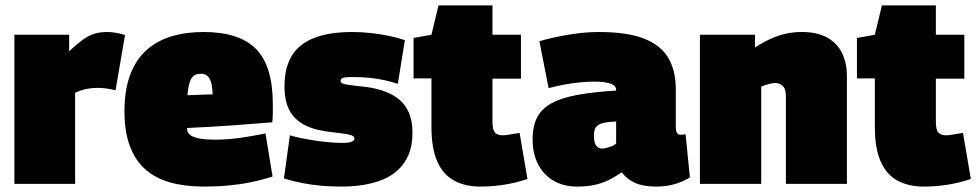

<svg xmlns="http://www.w3.org/2000/svg" viewBox="-20 -678 3607 708"><path d="M235 -550V-489Q263 -515 284 -530.5Q305 -546 326.5 -553Q348 -560 375 -560Q389 -560 405 -557.5Q421 -555 441 -549L406 -345Q387 -350 370.5 -352Q354 -354 339 -354Q321 -354 301.5 -350.5Q282 -347 257 -336V0H33V-550Z M732 10Q663 10 608.5 -5Q554 -20 516.5 -53Q479 -86 459 -139Q439 -192 439 -267Q439 -346 460 -402Q481 -458 520 -493Q559 -528 612.5 -544Q666 -560 730 -560Q863 -560 924.5 -497Q986 -434 986 -294Q986 -282 986 -262.5Q986 -243 984 -227Q956 -225 919.5 -222Q883 -219 841.5 -216Q800 -213 756.5 -210.5Q713 -208 670 -206Q670 -205 670 -203.5Q670 -202 670 -200Q671 -190 680 -181.5Q689 -173 711.5 -168Q734 -163 774 -163Q800 -163 829 -165.5Q858 -168 891 -173.5Q924 -179 959 -186L985 -27Q944 -14 904.5 -6Q865 2 823 6Q781 10 732 10ZM671 -327Q681 -327 692.5 -327.5Q704 -328 716.5 -328.5Q729 -329 741 -329.5Q753 -330 764 -330Q763 -361 757.5 -377Q752 -393 743 -399.5Q734 -406 719 -406Q709 -406 701 -402.5Q693 -399 687 -390.5Q681 -382 677 -366.5Q673 -351 671 -327Z M1027 -20 1049 -179Q1069 -173 1094 -168Q1119 -163 1146 -159Q1173 -155 1198.5 -153Q1224 -151 1244 -151Q1266 -151 1276.5 -155.5Q1287 -160 1287 -167Q1287 -175 1276 -179Q1265 -183 1246 -185.5Q1227 -188 1203.5 -190.5Q1180 -193 1154 -199Q1123 -206 1099.5 -219Q1076 -232 1060 -252Q1044 -272 1036.5 -298.5Q1029 -325 1029 -359Q1029 -463 1091 -511.5Q1153 -560 1277 -560Q1315 -560 1349.5 -556Q1384 -552 1415 -545.5Q1446 -539 1473 -530L1447 -369Q1422 -377 1397 -382.5Q1372 -388 1343 -391Q1314 -394 1277 -394Q1258 -394 1247 -391.5Q1236 -389 1236 -380Q1236 -374 1241.5 -371Q1247 -368 1259 -366Q1271 -364 1289.5 -362Q1308 -360 1333 -357Q1368 -352 1398.5 -341Q1429 -330 1452 -311Q1475 -292 1488 -262Q1501 -232 1501 -188Q1501 -142 1487 -108.5Q1473 -75 1448.5 -52Q1424 -29 1391 -15.5Q1358 -2 1319 4Q1280 10 1239 10Q1202 10 1166.5 7Q1131 4 1097 -2.5Q1063 -9 1027 -20Z M1752 10Q1695 10 1654.5 -12Q1614 -34 1592.5 -82.5Q1571 -131 1571 -210V-389H1505V-538L1571 -550L1597 -658H1796V-550H1901V-388H1796V-229Q1796 -199 1805.5 -189Q1815 -179 1834 -179Q1845 -179 1860 -182Q1875 -185 1896 -188L1925 -18Q1880 -3 1837 3.5Q1794 10 1752 10Z M1944 -164Q1944 -214 1961.5 -246.5Q1979 -279 2016 -298.5Q2053 -318 2111.5 -328.5Q2170 -339 2252 -344V-346Q2252 -363 2230.5 -370Q2209 -377 2171 -377Q2149 -377 2121 -374.5Q2093 -372 2063 -366.5Q2033 -361 2003 -353L1969 -526Q2016 -540 2076 -550Q2136 -560 2188 -560Q2292 -560 2354 -536Q2416 -512 2444 -465Q2472 -418 2472 -349V-212Q2472 -193 2477 -187Q2482 -181 2488 -181Q2493 -181 2498.5 -181.5Q2504 -182 2508 -183L2524 -24Q2501 -9 2469.5 0.5Q2438 10 2399 10Q2353 10 2322 -3.5Q2291 -17 2273 -43Q2247 -25 2222 -13Q2197 -1 2169.5 4.5Q2142 10 2107 10Q2071 10 2041 -2Q2011 -14 1989 -37Q1967 -60 1955.5 -92Q1944 -124 1944 -164ZM2170 -177Q2170 -152 2178.5 -141Q2187 -130 2200 -130Q2206 -130 2216 -132.5Q2226 -135 2236.5 -139Q2247 -143 2252 -149V-230Q2227 -229 2211 -226Q2195 -223 2186 -217Q2177 -211 2173.5 -201.5Q2170 -192 2170 -177Z M2561 0V-550H2764V-503Q2797 -524 2825.5 -536.5Q2854 -549 2881 -554.5Q2908 -560 2937 -560Q2994 -560 3031 -539Q3068 -518 3085.5 -481.5Q3103 -445 3103 -396V0H2878V-320Q2878 -350 2866.5 -361Q2855 -372 2839 -372Q2831 -372 2823 -370Q2815 -368 2806 -365.5Q2797 -363 2787 -359V0Z M3387 10Q3330 10 3289.5 -12Q3249 -34 3227.5 -82.5Q3206 -131 3206 -210V-389H3140V-538L3206 -550L3232 -658H3431V-550H3536V-388H3431V-229Q3431 -199 3440.5 -189Q3450 -179 3469 -179Q3480 -179 3495 -182Q3510 -185 3531 -188L3560 -18Q3515 -3 3472 3.5Q3429 10 3387 10Z"/></svg>

Font: Georama ExtraCondensed Thin Black
Style: Regular
Weight: 900
Version: Version 1.001